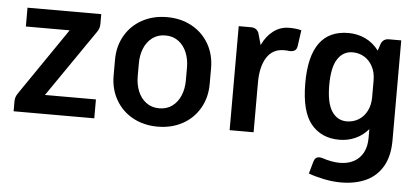

<svg xmlns="http://www.w3.org/2000/svg" viewBox="-52 -677 2215 1013"><g transform="rotate(5 1055.5 -170.5)"><path d="M458 -100.1V0H30.8V-51.3Q30.8 -64 33.9 -74Q37.1 -84 44.4 -95.2L288.1 -451.2H56.2V-550.8H446.8V-499.5Q446.8 -486.8 443.6 -476.8Q440.4 -466.8 433.1 -456.1L188 -100.1Z M540 -233.9V-316.9Q540 -389.2 572.8 -445.8Q605.5 -502.4 663.3 -533.9Q721.2 -565.4 794.4 -565.4Q867.7 -565.4 925.5 -533.9Q983.4 -502.4 1016.1 -445.8Q1048.8 -389.2 1048.8 -316.9V-233.9Q1048.8 -161.6 1016.1 -105Q983.4 -48.3 925.5 -16.8Q867.7 14.6 794.4 14.6Q721.2 14.6 663.3 -16.8Q605.5 -48.3 572.8 -105Q540 -161.6 540 -233.9ZM921.9 -240.2V-310.5Q921.9 -353 907.2 -388.9Q892.6 -424.8 863.8 -446.5Q835 -468.3 794.4 -468.3Q753.9 -468.3 725.1 -446.5Q696.3 -424.8 681.6 -388.9Q667 -353 667 -310.5V-240.2Q667 -197.8 681.6 -161.9Q696.3 -126 725.1 -104.2Q753.9 -82.5 794.4 -82.5Q835 -82.5 863.8 -104.2Q892.6 -126 907.2 -161.9Q921.9 -197.8 921.9 -240.2Z M1505.9 -558.1 1493.7 -472.7Q1491.2 -456.5 1481.4 -449.7Q1471.7 -442.9 1453.6 -443.4Q1443.8 -445.3 1423.8 -445.3Q1364.3 -445.3 1333 -396.7Q1301.8 -348.1 1301.8 -263.2V0H1174.8V-550.8H1239.7Q1254.4 -550.8 1264.4 -544.7Q1274.4 -538.6 1280.8 -525.4L1298.8 -461.4Q1319.8 -508.3 1356.9 -536.9Q1394 -565.4 1441.4 -565.4Q1478 -565.4 1505.9 -558.1Z M2035.6 -550.8V-21Q2035.6 62.5 2003.7 117.2Q1971.7 171.9 1915 197.8Q1858.4 223.6 1783.2 223.6Q1738.8 223.6 1691.2 213.6Q1643.6 203.6 1611.3 191.4L1629.4 127Q1636.7 101.6 1659.2 101.6Q1666 101.6 1673.3 103.5Q1726.1 121.1 1768.1 121.1Q1811 121.1 1842.5 104.2Q1874 87.4 1891.4 55.2Q1908.7 22.9 1908.7 -22.5V-69.8Q1879.4 -35.2 1839.8 -17.6Q1800.3 0 1755.4 0Q1659.7 0 1605.2 -66.7Q1550.8 -133.3 1550.8 -282.7Q1550.8 -565.4 1755.4 -565.4Q1803.2 -565.4 1845 -545.7Q1886.7 -525.9 1916.5 -486.3L1929.7 -525.4Q1936 -538.6 1946 -544.7Q1956.1 -550.8 1970.7 -550.8ZM1908.7 -238.8V-327.1Q1908.7 -369.1 1892.3 -400.6Q1876 -432.1 1847.9 -449Q1819.8 -465.8 1786.1 -465.8Q1735.8 -465.8 1706.8 -421.6Q1677.7 -377.4 1677.7 -282.7Q1677.7 -188.5 1706.8 -144.3Q1735.8 -100.1 1786.1 -100.1Q1819.8 -100.1 1847.9 -116.9Q1876 -133.8 1892.3 -165.3Q1908.7 -196.8 1908.7 -238.8Z"/></g></svg>

Font: Lycee Sans SemiBold
Style: Regular
Weight: 600
Designer: Justin Alvin
Foundry: Alkove Design
Version: Version 1.030